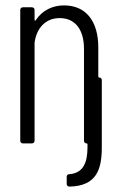

<svg xmlns="http://www.w3.org/2000/svg" viewBox="-20 -531 449 711"><path d="M344 -248V-355C344 -453 298 -511 217 -511C175 -511 137 -493 113 -457C111 -453 108 -454 108 -458V-494C108 -500 104 -504 98 -504H65C59 -504 55 -500 55 -494V-10C55 -4 59 0 65 0H98C104 0 108 -4 108 -10V-373C116 -430 151 -464 201 -464C258 -464 291 -422 291 -350V-10C291 -4 295 0 301 0C303 0 304 2 304 4V14C304 70 289 110 237 114C230 114 227 118 227 124V150C227 156 231 160 237 160C338 158 357 96 357 14V-234C357 -240 353 -244 347 -244C345 -244 344 -246 344 -248Z"/></svg>

Font: Barlow Condensed Light
Style: Regular
Weight: 300
Width: 3
Designer: Jeremy Tribby
Foundry: Tribby Type
Version: Version 1.422;hotconv 1.0.109;makeotfexe 2.5.65596